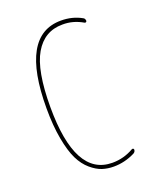

<svg xmlns="http://www.w3.org/2000/svg" viewBox="-139 -829 778 927"><g transform="rotate(-20 250.0 -365.0)"><path d="M285.2 9.8Q253.9 9.8 226.6 1Q199.2 -7.8 169.9 -32.7Q140.6 -57.6 120.6 -98.1Q100.6 -138.7 87.9 -207.5Q75.2 -276.4 75.2 -365.2Q75.2 -740.2 285.2 -740.2Q343.8 -740.2 390.6 -713.9Q399.4 -710 400.4 -697.3Q400.4 -693.4 396.5 -691.4Q392.6 -689.5 389.6 -691.4Q339.8 -720.7 285.2 -719.7Q192.4 -719.7 143.6 -636.2Q94.7 -552.7 94.7 -365.2Q94.7 -9.8 285.2 -9.8Q343.8 -9.8 394.5 -39.1Q397.5 -41 401.4 -39.6Q405.3 -38.1 405.3 -34.2Q405.3 -22.5 394.5 -16.6Q341.8 9.8 285.2 9.8Z"/></g></svg>

Font: Rounded-X Mgen+ 1m thin
Style: Regular
Weight: 100
Designer: [Source Han Sans]
Ryoko NISHIZUKA  (kana & ideographs); Paul D. Hunt (Latin, Greek & Cyrillic); Wenlong ZHANG  (bopomofo
Version: Version 1.059.20150602